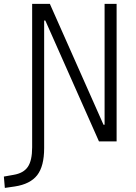

<svg xmlns="http://www.w3.org/2000/svg" viewBox="-82 -713 688 968"><path d="M-57.6 234.4 -62.5 177.2 -13.7 168.5Q36.6 160.2 58.3 128.2Q80.1 96.2 80.1 29.8V-693.4H169.4L439.9 -84H445.3V-693.4H505.9V0H417L146.5 -609.4H140.6V-89.8V33.7Q140.6 125 105.5 170.2Q70.3 215.3 -7.3 227.1Z"/></svg>

Font: Caskaydia Cove Light
Style: Regular
Weight: 300
Monospace: yes
Designer: Aaron Bell
Foundry: Saja Typeworks
Version: Version 4.300; ttfautohint (v1.8.3)